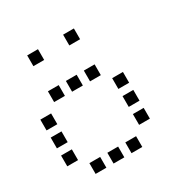

<svg xmlns="http://www.w3.org/2000/svg" viewBox="-152 -813 904 926"><g transform="rotate(-30 300.0 -350.0)"><path d="M121 -680Q120 -680 120 -680Q120 -680 120 -679V-621Q120 -620 120 -620Q120 -620 121 -620H179Q180 -620 180 -620Q180 -620 180 -621V-679Q180 -680 180 -680Q180 -680 179 -680ZM321 -680Q320 -680 320 -680Q320 -680 320 -679V-621Q320 -620 320 -620Q320 -620 321 -620H379Q380 -620 380 -620Q380 -620 380 -621V-679Q380 -680 380 -680Q380 -680 379 -680ZM121 -480Q120 -480 120 -480Q120 -480 120 -479V-421Q120 -420 120 -420Q120 -420 121 -420H179Q180 -420 180 -420Q180 -420 180 -421V-479Q180 -480 180 -480Q180 -480 179 -480ZM221 -480Q220 -480 220 -480Q220 -480 220 -479V-421Q220 -420 220 -420Q220 -420 221 -420H279Q280 -420 280 -420Q280 -420 280 -421V-479Q280 -480 280 -480Q280 -480 279 -480ZM321 -480Q320 -480 320 -480Q320 -480 320 -479V-421Q320 -420 320 -420Q320 -420 321 -420H379Q380 -420 380 -420Q380 -420 380 -421V-479Q380 -480 380 -480Q380 -480 379 -480ZM21 -380Q20 -380 20 -380Q20 -380 20 -379V-321Q20 -320 20 -320Q20 -320 21 -320H79Q80 -320 80 -320Q80 -320 80 -321V-379Q80 -380 80 -380Q80 -380 79 -380ZM421 -380Q420 -380 420 -380Q420 -380 420 -379V-321Q420 -320 420 -320Q420 -320 421 -320H479Q480 -320 480 -320Q480 -320 480 -321V-379Q480 -380 480 -380Q480 -380 479 -380ZM21 -280Q20 -280 20 -280Q20 -280 20 -279V-221Q20 -220 20 -220Q20 -220 21 -220H79Q80 -220 80 -220Q80 -220 80 -221V-279Q80 -280 80 -280Q80 -280 79 -280ZM421 -280Q420 -280 420 -280Q420 -280 420 -279V-221Q420 -220 420 -220Q420 -220 421 -220H479Q480 -220 480 -220Q480 -220 480 -221V-279Q480 -280 480 -280Q480 -280 479 -280ZM21 -180Q20 -180 20 -180Q20 -180 20 -179V-121Q20 -120 20 -120Q20 -120 21 -120H79Q80 -120 80 -120Q80 -120 80 -121V-179Q80 -180 80 -180Q80 -180 79 -180ZM421 -180Q420 -180 420 -180Q420 -180 420 -179V-121Q420 -120 420 -120Q420 -120 421 -120H479Q480 -120 480 -120Q480 -120 480 -121V-179Q480 -180 480 -180Q480 -180 479 -180ZM121 -80Q120 -80 120 -80Q120 -80 120 -79V-21Q120 -20 120 -20Q120 -20 121 -20H179Q180 -20 180 -20Q180 -20 180 -21V-79Q180 -80 180 -80Q180 -80 179 -80ZM221 -80Q220 -80 220 -80Q220 -80 220 -79V-21Q220 -20 220 -20Q220 -20 221 -20H279Q280 -20 280 -20Q280 -20 280 -21V-79Q280 -80 280 -80Q280 -80 279 -80ZM321 -80Q320 -80 320 -80Q320 -80 320 -79V-21Q320 -20 320 -20Q320 -20 321 -20H379Q380 -20 380 -20Q380 -20 380 -21V-79Q380 -80 380 -80Q380 -80 379 -80Z"/></g></svg>

Font: Doto Black Medium
Style: Regular
Weight: 500
Monospace: yes
Version: Version 1.000